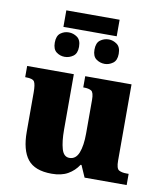

<svg xmlns="http://www.w3.org/2000/svg" viewBox="-94 -943 879 1029"><g transform="rotate(10 345.5 -428.0)"><path d="M183 -776V-866H473V-776ZM217 -619Q192 -619 172 -634Q152 -649 152 -685Q152 -722 172 -737Q192 -752 217 -752Q242 -752 263 -737Q284 -722 284 -685Q284 -649 263 -634Q242 -619 217 -619ZM435 -619Q409 -619 388.5 -634Q368 -649 368 -685Q368 -722 388.5 -737Q409 -752 435 -752Q458 -752 479 -737Q500 -722 500 -685Q500 -649 479 -634Q458 -619 435 -619ZM257 10Q165 10 126 -39.5Q87 -89 87 -189V-402Q87 -445 78.5 -460Q70 -475 32 -475H28V-536H282V-234Q282 -170 293.5 -130Q305 -90 336 -90Q371 -90 386.5 -129Q402 -168 402 -235V-417Q402 -458 388 -466.5Q374 -475 348 -475H344V-536H596V-121Q596 -78 611 -69.5Q626 -61 652 -61H664V0H435L407 -64H402Q380 -30 345 -10Q310 10 257 10Z"/></g></svg>

Font: Noto Serif Black
Style: Regular
Weight: 900
Designer: Monotype Design Team
Foundry: Monotype Imaging Inc.
Version: Version 2.014; ttfautohint (v1.8.4.7-5d5b)